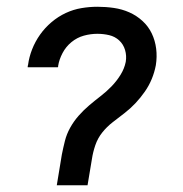

<svg xmlns="http://www.w3.org/2000/svg" viewBox="-20 -548 540 568"><path d="M148 0 163 -91Q167 -111 172 -131Q177 -151 187.5 -170Q198 -189 212.5 -205.5Q227 -222 243.5 -236Q260 -250 277.5 -263.5Q295 -277 310 -292.5Q325 -308 336.5 -326.5Q348 -345 352 -365Q355 -383 350 -400Q345 -417 332.5 -428.5Q320 -440 303 -444Q286 -448 268 -448Q248 -448 228 -442.5Q208 -437 191.5 -423.5Q175 -410 165 -391Q155 -372 152 -353Q152 -352 152 -351Q152 -350 151 -349H62Q62 -351 62 -352.5Q62 -354 63 -356Q66 -379 75 -402Q84 -425 98.5 -445.5Q113 -466 132.5 -482.5Q152 -499 174.5 -509.5Q197 -520 221 -524Q245 -528 268 -528Q293 -528 317 -524.5Q341 -521 362.5 -511.5Q384 -502 401.5 -486Q419 -470 429 -449Q439 -428 442 -404Q445 -380 441 -355Q437 -334 429 -314.5Q421 -295 408.5 -277Q396 -259 381 -243Q366 -227 348.5 -213.5Q331 -200 313.5 -186.5Q296 -173 282.5 -156Q269 -139 262 -118.5Q255 -98 252 -78L239 0Z"/></svg>

Font: Iosevka SS04 Medium Oblique
Style: Regular
Weight: 500
Italic angle: -9°
Monospace: yes
Designer: Belleve Invis
Foundry: Belleve Invis
Version: Version 19.0.0; ttfautohint (v1.8.4)